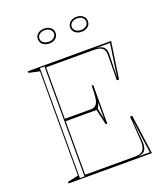

<svg xmlns="http://www.w3.org/2000/svg" viewBox="-162 -1026 994 1139"><g transform="rotate(-20 335.5 -456.5)"><path d="M73 0V-10L141 -25V-683L73 -698V-708H599L565 -477H551L553 -631Q554 -665 538 -679Q522 -693 486 -693H183V-368H352Q362 -368 371 -373Q380 -378 385 -387Q393 -397 396.5 -425.5Q400 -454 400 -499H410V-255H400L378 -353H183V-15H501Q535 -15 549 -32Q563 -49 562 -89L551 -248H565L599 0ZM147 -7H176V-701H147ZM387 -359 402 -287V-393Q400 -387 398 -380.5Q396 -374 393.5 -369Q391 -364 387 -359ZM510 -9H589L557 -234L570 -89Q573 -48 560 -29.5Q547 -11 510 -9ZM558 -490 589 -699H494Q533 -698 548.5 -682.5Q564 -667 562 -631ZM455 -913Q479 -913 494.5 -900Q510 -887 510 -866Q510 -845 494.5 -832Q479 -819 455 -819Q430 -819 414 -832Q398 -845 398 -866Q398 -887 414 -900Q430 -913 455 -913ZM455 -830Q475 -830 487.5 -840.5Q500 -851 500 -866Q500 -882 487.5 -892.5Q475 -903 455 -903Q434 -903 421 -892.5Q408 -882 408 -866Q408 -851 421 -840.5Q434 -830 455 -830ZM251 -913Q275 -913 290.5 -900Q306 -887 306 -866Q306 -845 290.5 -832Q275 -819 251 -819Q226 -819 210 -832Q194 -845 194 -866Q194 -887 210 -900Q226 -913 251 -913ZM251 -830Q271 -830 283.5 -840.5Q296 -851 296 -866Q296 -882 283.5 -892.5Q271 -903 251 -903Q230 -903 217 -892.5Q204 -882 204 -866Q204 -851 217 -840.5Q230 -830 251 -830Z"/></g></svg>

Font: Kalnia Glaze Thin ExtraLight
Style: Regular
Weight: 250
Version: Version 1.110